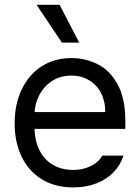

<svg xmlns="http://www.w3.org/2000/svg" viewBox="-20 -783 593 813"><path d="M42 -260.7Q42 -341.8 72.3 -404.8Q102.5 -467.8 156.7 -502.4Q210.9 -537.1 282.2 -537.1Q342.8 -537.1 394.5 -510.7Q446.3 -484.4 478.5 -424.8Q510.7 -365.2 510.7 -272.5V-237.3H100.6V-308.6H425.8Q425.8 -353.5 408.2 -388.2Q390.6 -422.9 357.9 -442.9Q325.2 -462.9 282.2 -462.9Q235.4 -462.9 200.2 -439.9Q165 -417 145.5 -378.4Q126 -339.8 126 -295.9V-248Q126 -189.5 146.5 -147.9Q167 -106.4 204.1 -85Q241.2 -63.5 290 -63.5Q320.3 -63.5 344.7 -71.8Q369.1 -80.1 386.2 -93.3Q403.3 -106.4 413.1 -124H502.9Q490.2 -84 460.9 -53.7Q431.6 -23.4 387.7 -6.3Q343.8 10.7 290 10.7Q214.8 10.7 158.7 -22.9Q102.5 -56.6 72.3 -118.2Q42 -179.7 42 -260.7ZM134.8 -762.7H232.4L315.4 -602.5H242.2Z"/></svg>

Font: Pretendard JP Variable
Style: Regular
Weight: 400
Designer: Base glyphs from Inter by Rasmus Andersson; Hangul glyphs from Noto Sans CJK(Source Han Sans) by Jang Soo-young and Kang
Foundry: Kil Hyung-jin
Version: Version 1.307;Glyphs 3.2 (3192)